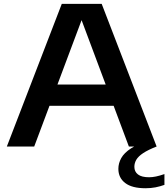

<svg xmlns="http://www.w3.org/2000/svg" viewBox="-20 -760 873 996"><path d="M15.5 0 300.5 -740H507.5L792.5 0H648.5L395 -677.5H411.5L157.5 0ZM209.5 -211 244 -321.5H563L597 -211ZM735 216.5Q664.5 216.5 629.2 189.2Q594 162 594 116Q594 87 609 60Q624 33 659.5 9.8Q695 -13.5 756.5 -32L792.5 0Q748 17.5 722.8 34.2Q697.5 51 687.2 68.5Q677 86 677 105.5Q677 130.5 695.8 145Q714.5 159.5 753.5 159.5Q770.5 159.5 789.5 155.5Q808.5 151.5 833 143V199Q811 207 786.8 211.8Q762.5 216.5 735 216.5Z"/></svg>

Font: Encode Sans SC Expanded SemiBold
Style: Regular
Weight: 600
Width: 7
Designer: Multiple Designers
Foundry: Impallari Type
Version: Version 3.002